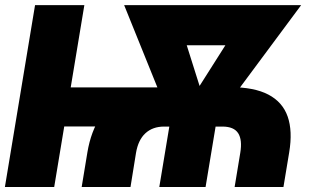

<svg xmlns="http://www.w3.org/2000/svg" viewBox="-22 -748 1241 768"><path d="M304.7 0 327.6 -138.7Q341.8 -223.6 381.1 -281.7Q420.4 -339.8 487.1 -369.6Q553.7 -399.4 649.4 -399.4H898.4Q994.6 -399.4 1051.5 -369.6Q1108.4 -339.8 1128.7 -281.7Q1148.9 -223.6 1134.8 -138.7L1111.8 0H916.5L939 -136.2Q947.8 -188.5 930.7 -215.1Q913.6 -241.7 867.7 -241.7H634.3Q588.9 -241.7 559.8 -215.1Q530.8 -188.5 522 -136.2L500 0ZM-2.4 0 118.2 -727.5H315.4L194.8 0ZM198.2 -242.2 224.1 -398.4H694.3L668.5 -242.2ZM615.2 0 666 -306.2H851.1L800.3 0ZM667.5 -250 474.6 -727.5H674.3L792 -354.5L765.6 -250ZM730.5 -250 746.6 -357.4 981.4 -727.5H1182.6L828.1 -250ZM585.9 -566.9 612.8 -727.5H1044.4L1018.1 -566.9Z"/></svg>

Font: Inter 28pt Black
Style: Italic
Weight: 900
Italic angle: -9.3988°
Designer: Rasmus Andersson
Foundry: rsms
Version: Version 4.001;git-66647c0bb